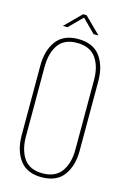

<svg xmlns="http://www.w3.org/2000/svg" viewBox="-126 -889 628 953"><g transform="rotate(15 188.0 -412.5)"><path d="M187 -815 120 -748H96L178 -830H196L279 -748H254ZM187 -705Q264 -705 300.5 -656Q337 -607 337 -528V-172Q337 -93 300.5 -44Q264 5 187 5Q112 5 75.5 -44Q39 -93 39 -172V-528Q39 -607 75.5 -656Q112 -705 187 -705ZM61 -529V-171Q61 -101 91 -58Q121 -15 187 -15Q253 -15 284 -58Q315 -101 315 -171V-529Q315 -599 284 -642Q253 -685 187 -685Q121 -685 91 -642Q61 -599 61 -529Z"/></g></svg>

Font: Bebas Neue Light
Style: Regular
Weight: 300
Designer: Ryoichi Tsunekawa
Foundry: Ryoichi Tsunekawa
Version: Version 1.003;PS 001.003;hotconv 1.0.70;makeotf.lib2.5.58329